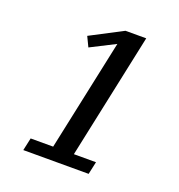

<svg xmlns="http://www.w3.org/2000/svg" viewBox="-127 -807 854 914"><g transform="rotate(20 300.0 -350.0)"><path d="M422 0 436 -64H324L459 -700H354L191 -615L215 -565L339 -628L219 -64H105L91 0Z"/></g></svg>

Font: PT Serif Caption
Style: Italic
Weight: 400
Italic angle: -12°
Designer: A.Korolkova, O.Umpeleva, V.Yefimov
Foundry: ParaType Ltd
Version: Version 1.000W OFL